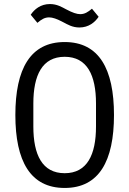

<svg xmlns="http://www.w3.org/2000/svg" viewBox="-20 -918 640 950"><path d="M300 12C470 12 544 -121 544 -349C544 -577 470 -710 300 -710C130 -710 56 -577 56 -349C56 -121 130 12 300 12ZM300 -61C189 -61 145 -152 145 -292V-406C145 -546 189 -637 300 -637C411 -637 455 -546 455 -406V-292C455 -152 411 -61 300 -61ZM373 -782C419 -782 450 -808 468 -835L435 -875C415 -858 399 -848 377 -848C360 -848 339 -855 307 -872C286 -883 262 -898 227 -898C181 -898 150 -872 132 -845L165 -805C185 -822 201 -832 223 -832C240 -832 261 -825 293 -808C314 -797 338 -782 373 -782Z"/></svg>

Font: IBM Plex Mono
Style: Regular
Weight: 400
Monospace: yes
Designer: Mike Abbink, Paul van der Laan, Pieter van Rosmalen
Foundry: Bold Monday
Version: Version 2.004